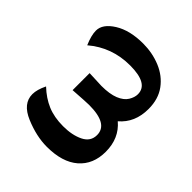

<svg xmlns="http://www.w3.org/2000/svg" viewBox="-71 -666 907 907"><g transform="rotate(-45 382.5 -212.0)"><path d="M515.1 6.8Q423.8 6.8 371.1 -55.2Q318.8 6.8 229 6.8Q145 6.8 96.9 -48.6Q48.8 -104 48.8 -207Q48.8 -276.9 81.3 -354Q113.8 -431.2 176.3 -431.2Q207 -431.2 248 -411.1Q210 -371.1 190.9 -325.9Q171.9 -280.8 171.9 -221.2Q171.9 -161.1 192.4 -119.6Q212.9 -78.1 255.9 -78.1Q330.1 -78.1 330.1 -205.1Q330.1 -223.6 324.2 -310.1H438L434.6 -228Q434.6 -173.3 448.2 -139.6Q461.9 -106 484.9 -92Q507.8 -78.1 528.8 -78.1Q599.1 -78.1 599.1 -200.2Q599.1 -321.8 522.9 -411.1Q569.3 -431.2 601.1 -431.2Q645.5 -431.2 680.7 -374.8Q715.8 -318.4 715.8 -230Q715.8 -168 693.4 -113.5Q670.9 -59.1 626 -26.1Q581.1 6.8 515.1 6.8Z"/></g></svg>

Font: Bainsley
Style: Bold
Weight: 700
Designer: Paul James MIller
Foundry: High-Logic / Made with FontCreator
Version: Version 1.411;March 28, 2021;FontCreator 13.0.0.2683 64-bit